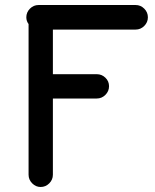

<svg xmlns="http://www.w3.org/2000/svg" viewBox="-20 -731 619 766"><path d="M142 15Q123 15 108.5 0.5Q94 -14 94 -34V-635Q85 -647 85 -662Q85 -682 99.5 -696.5Q114 -711 134 -711H521Q541 -711 555.5 -696.5Q570 -682 570 -662Q570 -642 555.5 -627.5Q541 -613 521 -613H191V-435H366Q386 -435 400.5 -421Q415 -407 415 -387Q415 -367 400.5 -352.5Q386 -338 366 -338H191V-34Q191 -14 176.5 0.5Q162 15 142 15Z"/></svg>

Font: Bad Comic
Style: Regular
Weight: 400
Designer: GGBotNet
Foundry: f0n7
Version: 0.9